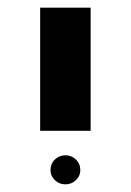

<svg xmlns="http://www.w3.org/2000/svg" viewBox="-20 -626 342 502"><path d="M85 -284V-606H217V-284ZM112 -181Q112 -198 123.5 -209Q135 -220 151 -220Q167 -220 178.5 -209Q190 -198 190 -181Q190 -166 178.5 -155Q167 -144 151 -144Q135 -144 123.5 -155Q112 -166 112 -181Z"/></svg>

Font: Libra Sans
Style: Bold
Weight: 700
Foundry: Context Ltd
Version: Version 1.000